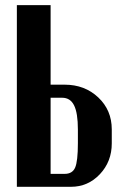

<svg xmlns="http://www.w3.org/2000/svg" viewBox="-20 -719 472 739"><path d="M174.8 -393.1H229Q306.2 -393.1 358.2 -344Q410.2 -294.9 410.2 -221.2V-167Q410.2 -97.2 364.5 -48.6Q318.8 0 252.9 0H44.9V-699.2H174.8ZM279.8 -168V-220.2Q279.8 -284.2 265.1 -313.5Q250.5 -342.8 219.2 -342.8H174.8V-49.8H229Q258.8 -49.8 269.3 -74.2Q279.8 -98.6 279.8 -168Z"/></svg>

Font: Moniqa Black Paragraph
Style: Regular
Weight: 900
Designer: Rajesh Rajput
Foundry: Rajesh Rajput
Version: Version 1.000